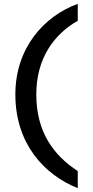

<svg xmlns="http://www.w3.org/2000/svg" viewBox="-20 -820 485 1000"><path d="M60 -328C60 -70 212 91 385 160V71C259 -11 169 -133 169 -328C169 -516 261 -641 385 -712V-800C212 -737 60 -573 60 -328Z"/></svg>

Font: Goli SemiBold
Style: Regular
Weight: 600
Designer: jaikishan Patel
Foundry: MagicType
Version: Version 1.000;Glyphs 3.2 (3242)